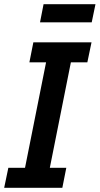

<svg xmlns="http://www.w3.org/2000/svg" viewBox="-23 -901 478 921"><path d="M-3 0 17 -96H97L198 -602H118L137 -698H416L396 -602H317L216 -96H295L276 0ZM186 -881H435L417 -794H169Z"/></svg>

Font: IBM Plex Sans Cond SmBld
Style: Italic
Weight: 600
Width: 3
Italic angle: -11°
Designer: Mike Abbink, Paul van der Laan, Pieter van Rosmalen
Foundry: Bold Monday
Version: Version 1.3